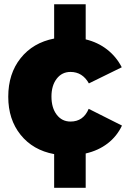

<svg xmlns="http://www.w3.org/2000/svg" viewBox="-20 -727 640 907"><path d="M556.2 -133.8Q532.2 -83 488.3 -49.3Q444.3 -15.6 384.8 -2V160.2H235.8V1Q135.7 -17.6 77.4 -90.1Q19 -162.6 19 -270Q19 -378.9 77.4 -452.1Q135.7 -525.4 235.8 -544.9V-707H384.8V-541Q441.9 -527.3 485.6 -493.4Q529.3 -459.5 555.2 -409.2L399.9 -333Q369.6 -387.2 313 -387.2Q272.5 -387.2 247.8 -355Q223.1 -322.8 223.1 -271Q223.1 -217.8 247.8 -185.3Q272.5 -152.8 313 -152.8Q374 -152.8 398.9 -212.9Z"/></svg>

Font: Montserrat-Arabic ExtraBold
Style: Regular
Weight: 800
Designer: Mohamed Gaber
Foundry: Kief Type Foundry
Version: Version 5.008;PS 005.008;hotconv 1.0.88;makeotf.lib2.5.64775